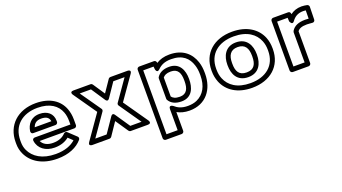

<svg xmlns="http://www.w3.org/2000/svg" viewBox="-61 -1129 3421 1923"><g transform="rotate(-20 1649.0 -167.5)"><path d="M352 -513C486 -513 561 -456 591 -376C602 -347 607 -315 607 -278V-243H228C218 -243 200 -237 203 -215C214 -132 285 -79 382 -79C447 -79 498 -98 535 -129L582 -84C537 -43 469 -15 370 -15C225 -15 138 -76 100 -157C87 -185 81 -214 81 -246V-265C81 -418 188 -513 352 -513ZM261 -193H632C643 -193 657 -203 657 -218V-278C657 -320 650 -359 637 -394C599 -496 502 -563 352 -563C159 -563 31 -443 31 -265V-246C31 -207 39 -170 55 -136C102 -34 211 35 370 35C493 35 582 -6 636 -69C644 -78 645 -94 635 -103L552 -181C542 -191 525 -190 516 -180C488 -150 447 -129 382 -129C321 -129 279 -154 261 -193ZM490 -326C490 -402 434 -449 351 -449C258 -449 215 -385 205 -318C204 -308 207 -289 230 -289H465C480 -289 490 -303 490 -314ZM439 -339H262C274 -374 298 -399 351 -399C409 -399 434 -376 439 -339Z M1060 -357 1159 -503H1279L1126 -284C1120 -275 1120 -264 1126 -256L1286 -25H1166L1061 -180C1061 -180 1043 -213 1020 -180L914 -25H793L954 -256C960 -265 960 -276 954 -284L801 -503H921L1018 -357C1018 -357 1037 -323 1060 -357ZM1039 -416 955 -542C951 -548 943 -553 935 -553H753C704 -553 733 -514 733 -514L903 -270L724 -14C696 26 745 25 745 25H927C935 25 943 21 948 14L1040 -122L1132 14C1136 20 1145 25 1153 25H1334C1383 25 1355 -14 1355 -14L1177 -270L1348 -514C1376 -554 1327 -553 1327 -553H1146C1138 -553 1130 -549 1125 -542Z M1634 -459C1666 -491 1706 -513 1777 -513C1900 -513 1958 -453 1984 -372C1994 -342 1999 -308 1999 -270V-259C1999 -148 1955 -69 1874 -33C1847 -21 1815 -15 1778 -15C1712 -15 1671 -36 1639 -65C1639 -65 1597 -95 1597 -46V178H1478V-503H1588L1591 -474C1591 -474 1599 -424 1634 -459ZM1610 -553H1453C1442 -553 1428 -543 1428 -528V203C1428 214 1438 228 1453 228H1622C1633 228 1647 218 1647 203V3C1681 22 1725 35 1778 35C1956 35 2049 -97 2049 -259V-270C2049 -312 2044 -351 2032 -387C2000 -485 1921 -563 1777 -563C1718 -563 1674 -549 1636 -525C1634 -539 1627 -553 1610 -553ZM1734 -79C1849 -79 1880 -176 1880 -259V-270C1880 -353 1847 -448 1733 -448C1670 -448 1626 -426 1601 -387C1598 -383 1597 -377 1597 -373V-156C1597 -151 1599 -146 1601 -143C1625 -102 1670 -79 1734 -79ZM1734 -129C1686 -129 1662 -143 1647 -163V-365C1662 -384 1685 -398 1733 -398C1808 -398 1830 -345 1830 -270V-259C1830 -183 1808 -129 1734 -129Z M2445 -513C2587 -513 2669 -451 2703 -367C2715 -338 2721 -305 2721 -269V-259C2721 -105 2612 -15 2446 -15C2304 -15 2222 -77 2188 -161C2176 -190 2170 -223 2170 -259V-269C2170 -423 2279 -513 2445 -513ZM2771 -259V-269C2771 -311 2764 -349 2750 -385C2708 -490 2603 -563 2445 -563C2251 -563 2120 -449 2120 -269V-259C2120 -217 2128 -179 2142 -143C2184 -38 2288 35 2446 35C2640 35 2771 -79 2771 -259ZM2602 -269C2602 -357 2562 -449 2445 -449C2329 -449 2289 -356 2289 -269V-259C2289 -169 2327 -79 2446 -79C2563 -79 2602 -170 2602 -259ZM2552 -269V-259C2552 -181 2527 -129 2446 -129C2364 -129 2339 -181 2339 -259V-269C2339 -345 2366 -399 2445 -399C2525 -399 2552 -346 2552 -269Z M3186 -513C3193 -513 3205 -512 3213 -511L3212 -423C3198 -424 3187 -425 3175 -425C3105 -425 3055 -405 3028 -359C3026 -355 3024 -349 3024 -346V-25H2905V-503H3017L3019 -464C3019 -464 3038 -413 3065 -451C3090 -486 3125 -513 3186 -513ZM3041 -553H2880C2869 -553 2855 -543 2855 -528V0C2855 11 2865 25 2880 25H3049C3060 25 3074 15 3074 0V-339C3090 -361 3117 -375 3175 -375C3191 -375 3218 -372 3235 -371C3251 -370 3261 -383 3261 -396L3264 -532C3264 -542 3256 -553 3244 -556C3230 -559 3205 -563 3186 -563C3136 -563 3097 -548 3066 -524C3065 -539 3058 -553 3041 -553Z"/></g></svg>

Font: Asimov
Style: XWidOu
Weight: 500
Designer: Google
Version: Version 2.000980; 2014